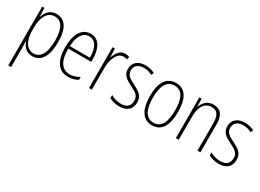

<svg xmlns="http://www.w3.org/2000/svg" viewBox="-28 -1232 2925 2158"><g transform="rotate(30 1434.0 -152.5)"><path d="M260 -539C174 -539 132 -481 111 -416H109L105 -529H76V234H113V-16C113 -48 112 -79 111 -102H114C132 -45 175 10 257 10C364 10 431 -82 431 -270C431 -450 371 -539 260 -539ZM256 -505C349 -505 393 -422 393 -269C393 -95 335 -24 253 -24C168 -24 113 -103 113 -239V-284C114 -417 164 -505 256 -505Z M704 -539C586 -539 528 -427 528 -263C528 -98 588 10 720 10C769 10 809 -2 846 -23V-61C802 -35 766 -24 722 -24C618 -24 565 -110 566 -267H864V-300C864 -428 819 -539 704 -539ZM704 -505C791 -505 828 -415 828 -300H567C574 -437 625 -505 704 -505Z M1151 -538C1082 -538 1045 -477 1027 -420H1024L1019 -529H989V0H1026V-283C1026 -393 1070 -500 1150 -500C1168 -500 1185 -496 1198 -491L1206 -527C1189 -535 1170 -538 1151 -538Z M1540 -130C1540 -220 1481 -249 1408 -287C1337 -323 1297 -346 1297 -407C1297 -471 1342 -505 1412 -505C1450 -505 1491 -495 1519 -477L1535 -510C1502 -528 1460 -539 1413 -539C1314 -539 1260 -484 1260 -407C1260 -323 1316 -292 1392 -254C1461 -219 1502 -196 1502 -130C1502 -64 1465 -25 1385 -25C1337 -25 1290 -40 1254 -63V-22C1283 -6 1329 10 1385 10C1488 10 1540 -44 1540 -130Z M1991 -265C1991 -433 1937 -539 1811 -539C1689 -539 1627 -442 1627 -266C1627 -90 1690 10 1810 10C1931 10 1991 -89 1991 -265ZM1665 -266C1665 -419 1711 -505 1811 -505C1914 -505 1953 -411 1953 -266C1953 -108 1908 -24 1810 -24C1711 -24 1665 -112 1665 -266Z M2298 -539C2215 -539 2170 -484 2151 -425H2149L2145 -529H2116V0H2153V-302C2153 -439 2211 -505 2294 -505C2359 -505 2397 -461 2397 -356V0H2435V-365C2435 -485 2386 -539 2298 -539Z M2830 -130C2830 -220 2771 -249 2698 -287C2627 -323 2587 -346 2587 -407C2587 -471 2632 -505 2702 -505C2740 -505 2781 -495 2809 -477L2825 -510C2792 -528 2750 -539 2703 -539C2604 -539 2550 -484 2550 -407C2550 -323 2606 -292 2682 -254C2751 -219 2792 -196 2792 -130C2792 -64 2755 -25 2675 -25C2627 -25 2580 -40 2544 -63V-22C2573 -6 2619 10 2675 10C2778 10 2830 -44 2830 -130Z"/></g></svg>

Font: Noto Sans Arabic UI Cn XLt
Style: Regular
Weight: 200
Width: 3
Designer: Monotype Design Team, Nadine Chahine and Nizar Qandah
Foundry: Monotype Imaging Inc.
Version: Version 2.010